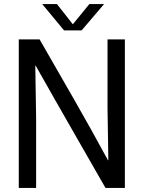

<svg xmlns="http://www.w3.org/2000/svg" viewBox="-20 -921 705 941"><path d="M72 -728H174Q262 -575 344 -432Q426 -289 509 -136H511L507 -389V-728H592V0H497Q424 -128 364 -232Q304 -336 253 -426Q202 -516 155 -599H153L157 -345V0H72ZM294 -772 187 -901H259L337 -802L418 -901H490L380 -772Z"/></svg>

Font: Murecho
Style: Regular
Weight: 400
Designer: Neil Summerour
Foundry: Positype
Version: Version 1.010; ttfautohint (v1.8.3)